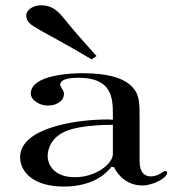

<svg xmlns="http://www.w3.org/2000/svg" viewBox="-20 -678 657 711"><path d="M257.4 -21.8C172.3 -21.8 156.4 -77.2 156.4 -99C156.4 -111.9 159.4 -170.3 233.7 -196C281.2 -212.9 360.4 -215.8 398 -215.8V-106.9C398 -74.3 338.6 -21.8 257.4 -21.8ZM94.1 -331.7C94.1 -304.9 130.3 -287.1 156.4 -287.1C179.2 -287.1 193.1 -294.1 200 -300C210.9 -306.9 216.8 -316.8 216.8 -332.7C216.8 -342.6 203 -355.4 203 -365.3C203 -370.3 205 -390.1 270.3 -390.1C393.1 -390.1 398 -317.8 398 -254.5V-234.7L378.2 -235.6C256.1 -235.6 54.5 -203 54.5 -96C54.5 -41.6 103 12.9 216.8 12.9C337.6 12.9 384.2 -49.5 392.1 -59.4C393.1 -62.4 392.1 -59.4 402 -59.4C418.8 -23.8 455.4 8.9 506.9 8.9C547.5 8.9 599 -19.8 599 -37.6C599 -41.6 597 -44.6 591.1 -44.6C587.1 -44.6 586.1 -42.6 582.2 -40.6C578.2 -37.6 561.4 -24.8 537.6 -24.8C513.9 -24.8 497 -41.6 497 -80.2V-234.7C497 -301 497 -330.7 464.4 -361.4C427.7 -394.1 369.3 -406.9 281.2 -406.9C247.7 -406.9 94.1 -401.7 94.1 -331.7ZM318.8 -458.4 337.6 -470.3C273.3 -541.6 239.6 -581.2 211.9 -615.8C185.1 -647.5 163.4 -658.4 130.7 -658.4C100 -658.4 77.2 -638.6 77.2 -621.8C77.2 -597 92.1 -587.1 124.8 -568.3C162.4 -546.5 213.9 -520.8 318.8 -458.4Z"/></svg>

Font: Biblismive
Style: Regular
Weight: 400
Designer: Susan Drake
Foundry: Susan Drake
Version: Version 1.0; ttfautohint (v1.8.4.7-5d5b)